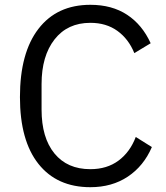

<svg xmlns="http://www.w3.org/2000/svg" viewBox="-20 -766 692 799"><path d="M63 -362Q63 -546 140 -646Q217 -746 356 -746Q446 -746 509 -704.5Q572 -663 607 -586L539 -545Q515 -604 468.5 -637.5Q422 -671 356 -671Q261 -671 207 -602Q153 -533 153 -416V-310Q153 -193 206.5 -127.5Q260 -62 356 -62Q425 -62 473 -97.5Q521 -133 545 -196L612 -154Q578 -75 512 -31Q446 13 356 13Q217 13 140 -84Q63 -181 63 -362Z"/></svg>

Font: IBM Plex Sans SC
Style: Regular
Weight: 400
Designer: Mike Abbink; Paul van der Laan; Pieter van Rosmalen; Eunyou Noh; Wujin Sim; Chorong Kim; Dohee Lee; Yejin We; Jinhee Kim
Foundry: Sandoll Inc.
Version: Version 1.000